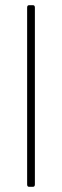

<svg xmlns="http://www.w3.org/2000/svg" viewBox="-20 -723 240 743"><path d="M107 0H93Q85 0 85 -9V-694Q85 -703 93 -703H107Q115 -703 115 -694V-9Q115 0 107 0Z"/></svg>

Font: Rajdhani Light
Style: Regular
Weight: 300
Designer: Satya Rajpurohit, Jyotish Sonowal
Foundry: Indian Type Foundry
Version: Version 1.201;PS 1.0;hotconv 1.0.78;makeotf.lib2.5.61930; tt